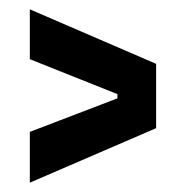

<svg xmlns="http://www.w3.org/2000/svg" viewBox="-20 -530 399 412"><path d="M44 -138V-247L232 -319V-328L44 -403V-510L315 -393V-255Z"/></svg>

Font: Bricolage Grotesque 24pt Condensed Medium
Style: Regular
Weight: 500
Width: 3
Designer: Mathieu Triay
Foundry: Atelier Triay
Version: Version 1.001;gftools[0.9.33.dev8+g029e19f]